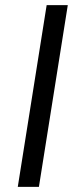

<svg xmlns="http://www.w3.org/2000/svg" viewBox="-20 -725 297 745"><path d="M49 0 161 -705H243L131 0Z"/></svg>

Font: Nunito Sans 12pt ExtraLight 12pt
Style: Italic
Weight: 400
Italic angle: -9°
Version: Version 3.101;gftools[0.9.27]